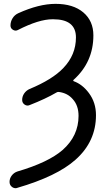

<svg xmlns="http://www.w3.org/2000/svg" viewBox="-20 -784 559 1011"><path d="M272.5 -763.7Q365.2 -763.7 418.5 -718.8Q471.7 -673.8 471.7 -597.7Q471.7 -457 367.2 -363.3Q365.2 -361.3 365.7 -359.4Q366.2 -357.4 368.2 -356.4Q414.1 -339.8 448.2 -293.9Q485.4 -244.1 485.4 -177.7Q485.4 -38.1 377 57.6Q279.3 144.5 71.3 205.1Q66.4 207 62.5 207Q51.8 207 43 200.2Q30.3 190.4 30.3 173.8Q30.3 155.3 42 140.1Q53.7 125 71.3 119.1Q234.4 71.3 309.6 5.9Q393.6 -68.4 393.6 -173.8Q393.6 -228.5 363.3 -261.7Q335.9 -293.9 290 -299.8Q283.2 -300.8 277.3 -296.9Q220.7 -263.7 135.7 -230.5Q122.1 -224.6 109.4 -233.4Q96.7 -242.2 96.7 -257.8Q96.7 -276.4 107.4 -292Q118.2 -307.6 135.7 -315.4Q255.9 -365.2 313.5 -425.8Q379.9 -495.1 379.9 -586.9Q379.9 -682.6 259.8 -682.6Q257.8 -682.6 256.8 -682.6Q184.6 -682.6 74.2 -626Q61.5 -619.1 48.3 -627Q35.2 -634.8 35.2 -649.4Q35.2 -669.9 45.9 -687.5Q56.6 -705.1 75.2 -713.9Q184.6 -763.7 272.5 -763.7Z"/></svg>

Font: Gen Jyuu Gothic Regular
Style: Regular
Weight: 400
Designer: [Source Han Sans]
Ryoko NISHIZUKA  (kana & ideographs); Paul D. Hunt (Latin, Greek & Cyrillic); Wenlong ZHANG  (bopomofo
Version: Version 1.002.20150607